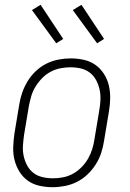

<svg xmlns="http://www.w3.org/2000/svg" viewBox="-20 -771 540 799"><path d="M199 8Q171 8 144 2Q117 -4 96 -19Q75 -34 61 -56.5Q47 -79 40.5 -105Q34 -131 35 -159Q36 -187 40 -215L60 -335Q64 -361 72.5 -385.5Q81 -410 95 -433Q109 -456 129 -475Q149 -494 173 -506Q197 -518 223 -523Q249 -528 274 -528Q302 -528 329 -522Q356 -516 377 -501Q398 -486 412.5 -463.5Q427 -441 433 -415Q439 -389 438.5 -361Q438 -333 433 -305L413 -185Q409 -159 401 -134.5Q393 -110 378.5 -87Q364 -64 344 -45Q324 -26 300 -14Q276 -2 250 3Q224 8 199 8ZM201 -29Q221 -29 242 -33Q263 -37 282.5 -47.5Q302 -58 318.5 -74.5Q335 -91 346 -110Q357 -129 363.5 -149.5Q370 -170 373 -191L393 -311Q397 -333 398 -355Q399 -377 394.5 -398Q390 -419 380 -437.5Q370 -456 354 -468.5Q338 -481 317 -486Q296 -491 273 -491Q253 -491 232 -487Q211 -483 191 -472.5Q171 -462 155 -445.5Q139 -429 127.5 -410Q116 -391 110 -370.5Q104 -350 100 -329L80 -209Q77 -187 75.5 -165Q74 -143 78.5 -122Q83 -101 93 -82.5Q103 -64 119 -51.5Q135 -39 156.5 -34Q178 -29 201 -29ZM384 -591 283 -729 319 -751 413 -609ZM214 -591 113 -729 149 -751 243 -609Z"/></svg>

Font: Iosevka Curly Extralight
Style: Italic
Weight: 200
Italic angle: -9°
Monospace: yes
Designer: Belleve Invis
Foundry: Belleve Invis
Version: Version 22.1.2; ttfautohint (v1.8.4)